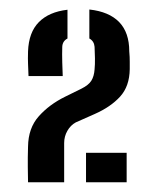

<svg xmlns="http://www.w3.org/2000/svg" viewBox="-20 -823 322 404"><path d="M39 -439.5Q38.5 -460.5 38.5 -471.8Q38.5 -483 38.5 -492Q38.5 -501 39 -514.5Q39.5 -553.5 61.5 -578.2Q83.5 -603 117 -619.5L151.5 -636.5Q166.5 -644 172.2 -653.2Q178 -662.5 179 -677Q180 -687 179.8 -700.2Q179.5 -713.5 179 -724.5Q178 -736.5 168 -742V-803Q209.5 -798.5 230.8 -776.5Q252 -754.5 252 -715Q252.5 -708 252.8 -703.2Q253 -698.5 253 -693Q253 -687.5 253 -677.5Q252.5 -641.5 232.8 -619.8Q213 -598 179 -583L139.5 -565.5Q128.5 -559.5 121.8 -547.8Q115 -536 115 -522V-439.5ZM161 -439.5V-501.5H246.5V-439.5ZM40 -663Q39.5 -678.5 39 -688.5Q38.5 -698.5 39 -715Q40.5 -755 61.8 -776.5Q83 -798 122 -802.5V-742Q111.5 -736.5 111 -724.5Q110.5 -709 111 -691.5Q111.5 -674 112 -663Z"/></svg>

Font: Big Shoulders Stencil Text Thin SemiBold
Style: Regular
Weight: 600
Version: Version 2.001